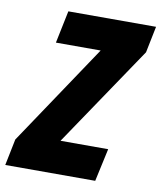

<svg xmlns="http://www.w3.org/2000/svg" viewBox="-120 -779 710 845"><g transform="rotate(10 235.0 -357.0)"><path d="M-39 0H363L395 -147H182L485 -596L509 -714H117L87 -569H287L-15 -118Z"/></g></svg>

Font: Noto Sans UI Condensed Black
Style: Italic
Weight: 900
Width: 3
Italic angle: -192°
Designer: Monotype Design Team
Foundry: Monotype Imaging Inc.
Version: Version 1.901